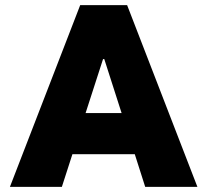

<svg xmlns="http://www.w3.org/2000/svg" viewBox="-20 -727 807 747"><path d="M504.4 -127H261.7L220.7 0H18.6L292 -707H474.6L748 0H544.9ZM453.1 -287.1 385.7 -497.1H380.9L313 -287.1Z"/></svg>

Font: Wanted Sans Black
Style: Regular
Weight: 900
Designer: Original Design by Kil Hyung-jin and Kang Hanbin, Wanted Lab, Inc; Hangeul from Source Han Sans by Jang Soo-young and Ka
Foundry: Wanted Lab, Inc.
Version: Version 1.003